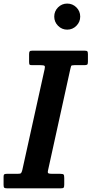

<svg xmlns="http://www.w3.org/2000/svg" viewBox="-60 -1026 500 1046"><path d="M-40.5 -18.5V-63Q-40.5 -73.5 -36.8 -76.2Q-33 -79 -23 -79H33.5Q49.5 -79 53.8 -82.2Q58 -85.5 61.5 -99.5L183 -649Q186.5 -663.5 182.5 -667.2Q178.5 -671 161 -671H115Q103.5 -671 101 -674.2Q98.5 -677.5 98.5 -689V-730.5Q98.5 -742.5 101.8 -746.2Q105 -750 117 -750H400Q412 -750 415.5 -746.5Q419 -743 419 -731V-689.5Q419 -677 415 -674Q411 -671 398.5 -671H345Q329.5 -671 327.5 -666.5Q325.5 -662 323 -649.5L202 -99.5Q198.5 -85 203.2 -82Q208 -79 226 -79H268Q283 -79 286.5 -75Q290 -71 290 -56V-21Q290 -8 287 -4Q284 0 271.5 0H-20.5Q-33 0 -36.8 -3.2Q-40.5 -6.5 -40.5 -18.5ZM306 -864.5Q277 -864.5 256.2 -885.5Q235.5 -906.5 235.5 -935.5Q235.5 -965 256.2 -985.8Q277 -1006.5 306 -1006.5Q335.5 -1006.5 356.2 -985.8Q377 -965 377 -935.5Q377 -906.5 356.2 -885.5Q335.5 -864.5 306 -864.5Z"/></svg>

Font: Besley* Narrow Semi
Style: Italic
Weight: 600
Width: 4
Italic angle: -13°
Designer: Owen Earl
Foundry: indestructible type*
Version: Version 3.000; ttfautohint (v1.8.3)